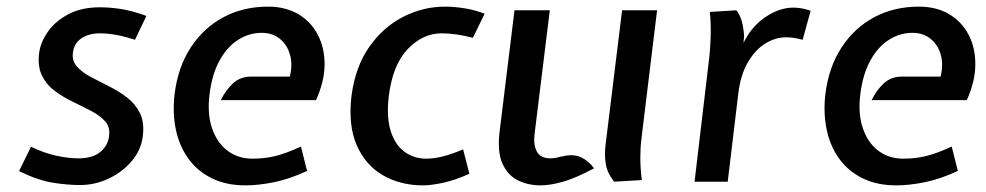

<svg xmlns="http://www.w3.org/2000/svg" viewBox="-20 -548 2974 579"><path d="M221.5 10Q183.5 10 139.2 3Q95 -4 37.5 -32L73.5 -105.5Q111.5 -87 148.2 -78.8Q185 -70.5 216.5 -70.5Q259.5 -70.5 282.8 -90Q306 -109.5 309 -138.5Q312.5 -165 297 -182.2Q281.5 -199.5 255.8 -213Q230 -226.5 200.8 -240.5Q171.5 -254.5 146.2 -273Q121 -291.5 107 -319.2Q93 -347 98 -388Q102 -420 124 -451.8Q146 -483.5 185.5 -504.8Q225 -526 281.5 -526Q311.5 -526 345.2 -520.8Q379 -515.5 421.5 -500L387 -428Q355 -438.5 329.2 -443Q303.5 -447.5 281.5 -447.5Q248.5 -447.5 226 -432.8Q203.5 -418 200 -389.5Q196.5 -364.5 212 -347.2Q227.5 -330 253.2 -316.2Q279 -302.5 308.2 -288Q337.5 -273.5 362.8 -254.2Q388 -235 402 -206.8Q416 -178.5 410.5 -136.5Q405.5 -95.5 377.2 -62.2Q349 -29 307.8 -9.5Q266.5 10 221.5 10Z M720.5 11Q662 11 618.5 -10.5Q575 -32 547.8 -70Q520.5 -108 510.2 -157.8Q500 -207.5 506.5 -264Q516.5 -345.5 555.2 -404.8Q594 -464 653.8 -496Q713.5 -528 788.5 -528Q841 -528 879.2 -505.5Q917.5 -483 938.2 -443.5Q959 -404 958.8 -353.2Q958.5 -302.5 933 -246H646Q660.5 -276 682.5 -296.5Q704.5 -317 737.5 -317H854Q863 -353.5 854.5 -383.2Q846 -413 823.8 -431Q801.5 -449 769.5 -449Q731.5 -449 698.5 -428.2Q665.5 -407.5 642.5 -366.2Q619.5 -325 612 -264.5Q604.5 -206 619.2 -162Q634 -118 665.8 -93.8Q697.5 -69.5 742 -69.5Q776.5 -69.5 809.2 -77.2Q842 -85 887.5 -106L906 -32.5Q853 -8 806.2 1.5Q759.5 11 720.5 11Z M1255.5 11Q1188 11 1135.2 -19.2Q1082.5 -49.5 1056 -109.5Q1029.5 -169.5 1040 -259Q1051.5 -346.5 1093.5 -406.5Q1135.5 -466.5 1195.8 -497.2Q1256 -528 1322 -528Q1349 -528 1380.8 -523Q1412.5 -518 1441.5 -506.5L1406 -434Q1380 -441 1356.2 -444.2Q1332.5 -447.5 1311.5 -447.5Q1255.5 -447.5 1210 -400.5Q1164.5 -353.5 1152.5 -259Q1145 -195.5 1158 -153.5Q1171 -111.5 1199.5 -90.5Q1228 -69.5 1265.5 -69.5Q1287.5 -69.5 1314.2 -76Q1341 -82.5 1376.5 -97.5L1395.5 -24Q1352.5 -4.5 1316.2 3.2Q1280 11 1255.5 11Z M1610 11Q1572 11 1541.2 -4.5Q1510.5 -20 1495 -55Q1479.5 -90 1486.5 -150L1531.5 -517H1638L1592 -143.5Q1588 -111.5 1599 -91Q1610 -70.5 1640 -70.5Q1651.5 -70.5 1660.8 -73Q1670 -75.5 1683.5 -78Q1712 -83.5 1733.2 -73.2Q1754.5 -63 1771.5 -40.5Q1715.5 -10.5 1677.2 0.2Q1639 11 1610 11ZM1832 0Q1811 -27 1806.8 -53.5Q1802.5 -80 1806 -110L1856 -517H1961.5L1914.5 -131Q1911 -103.5 1911 -72Q1911 -40.5 1915.5 -5Z M2074.5 0 2116 -350.5Q2121.5 -391.5 2123 -434.2Q2124.5 -477 2120.5 -512L2200.5 -517Q2212 -503 2217.2 -483Q2222.5 -463 2224 -438.5L2222 -419L2233 -438.5Q2257 -477.5 2295.5 -501.2Q2334 -525 2372.5 -525Q2385 -525 2397.5 -522.8Q2410 -520.5 2424.5 -515.5L2400.5 -428Q2384 -432.5 2372.2 -434Q2360.5 -435.5 2350.5 -435.5Q2318.5 -435.5 2288.2 -417Q2258 -398.5 2235.8 -361Q2213.5 -323.5 2206.5 -266.5L2174.5 0Z M2683 11Q2624.5 11 2581 -10.5Q2537.5 -32 2510.2 -70Q2483 -108 2472.8 -157.8Q2462.5 -207.5 2469 -264Q2479 -345.5 2517.8 -404.8Q2556.5 -464 2616.2 -496Q2676 -528 2751 -528Q2803.5 -528 2841.8 -505.5Q2880 -483 2900.8 -443.5Q2921.5 -404 2921.2 -353.2Q2921 -302.5 2895.5 -246H2608.5Q2623 -276 2645 -296.5Q2667 -317 2700 -317H2816.5Q2825.5 -353.5 2817 -383.2Q2808.5 -413 2786.2 -431Q2764 -449 2732 -449Q2694 -449 2661 -428.2Q2628 -407.5 2605 -366.2Q2582 -325 2574.5 -264.5Q2567 -206 2581.8 -162Q2596.5 -118 2628.2 -93.8Q2660 -69.5 2704.5 -69.5Q2739 -69.5 2771.8 -77.2Q2804.5 -85 2850 -106L2868.5 -32.5Q2815.5 -8 2768.8 1.5Q2722 11 2683 11Z"/></svg>

Font: Expletus Sans Medium
Style: Italic
Weight: 500
Italic angle: -7°
Version: Version 7.500